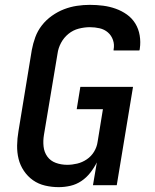

<svg xmlns="http://www.w3.org/2000/svg" viewBox="-20 -763 640 791"><path d="M222 8Q193 8 165.5 1.5Q138 -5 116 -20.5Q94 -36 78.5 -59Q63 -82 56.5 -108.5Q50 -135 50.5 -164Q51 -193 56 -222L111 -557Q116 -584 125.5 -610Q135 -636 152.5 -658.5Q170 -681 194 -698Q218 -715 244 -725Q270 -735 297 -739Q324 -743 350 -743Q378 -743 405 -739.5Q432 -736 457 -727Q482 -718 503 -703Q524 -688 537.5 -666Q551 -644 555.5 -617Q560 -590 556 -563Q556 -561 555.5 -559Q555 -557 554 -555H448Q448 -556 448 -557Q448 -558 448 -559Q452 -579 445.5 -598Q439 -617 424.5 -629.5Q410 -642 390.5 -646.5Q371 -651 350 -651Q328 -651 304.5 -645Q281 -639 262 -623.5Q243 -608 231.5 -586.5Q220 -565 217 -542L161 -207Q157 -183 159.5 -159.5Q162 -136 175 -118Q188 -100 210 -92Q232 -84 257 -84Q277 -84 298 -89Q319 -94 337.5 -106.5Q356 -119 367.5 -138Q379 -157 382 -178L404 -313H296L311 -405H528L461 0H363L379 -94Q368 -72 352 -51.5Q336 -31 315 -17Q294 -3 270 2.5Q246 8 222 8Z"/></svg>

Font: Iosevka Curly SmBdEx
Style: Italic
Weight: 600
Width: 7
Italic angle: -9°
Monospace: yes
Designer: Belleve Invis
Foundry: Belleve Invis
Version: Version 11.1.0; ttfautohint (v1.8.3)